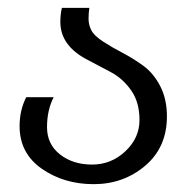

<svg xmlns="http://www.w3.org/2000/svg" viewBox="-20 -470 476 490"><path d="M406 -173Q406 -94 350.5 -47Q295 0 219 0Q143 0 86.5 -39.5Q30 -79 30 -148Q30 -189 47 -222H117Q100 -189 100 -145.5Q100 -102 133 -76Q166 -50 215 -50Q264 -50 300 -84Q336 -118 336 -163.5Q336 -209 315 -239Q294 -269 264.5 -285Q235 -301 206 -316Q134 -352 134 -414Q134 -434 138 -450H208Q206 -436 206 -421.5Q206 -407 213 -393Q220 -379 243 -364Q266 -349 293 -335Q320 -321 346 -302Q372 -283 389 -250Q406 -217 406 -173Z"/></svg>

Font: Autonym
Style: Regular
Weight: 500
Version: Version 1.0.20131126